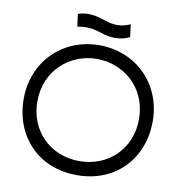

<svg xmlns="http://www.w3.org/2000/svg" viewBox="-97 -1002 1044 1105"><g transform="rotate(10 425.0 -449.5)"><path d="M425 -666C580 -666 722 -551 722 -366C722 -190 591 -69 425 -69C259 -69 128 -190 128 -366C128 -551 270 -666 425 -666ZM48 -367C48 -153 195 13 425 13C655 13 802 -153 802 -367C802 -583 642 -746 425 -746C208 -746 48 -583 48 -367ZM270 -902 280 -829C329 -839 370 -835 420 -818C478 -798 539 -796 590 -823L580 -896C529 -873 484 -873 430 -892C369 -914 319 -919 270 -902Z"/></g></svg>

Font: Kreadon Medium
Style: Regular
Weight: 500
Designer: kohakuno
Foundry: StudioGnu
Version: Version 1.000;Glyphs 3.1.2 (3151)